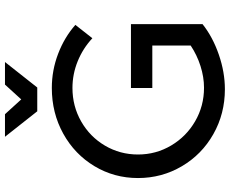

<svg xmlns="http://www.w3.org/2000/svg" viewBox="-98 -842 946 791"><g transform="rotate(-90 375.5 -446.0)"><path d="M672 -380V-85Q619 -43 546.5 -18Q474 7 404 7Q303 7 219 -40.5Q135 -88 86.5 -170.5Q38 -253 38 -351Q38 -449 87 -530.5Q136 -612 221 -659Q306 -706 409 -706Q482 -706 550 -680Q618 -654 669 -609L614 -539Q572 -578 519 -599.5Q466 -621 409 -621Q334 -621 271 -585Q208 -549 171.5 -487Q135 -425 135 -351Q135 -277 172 -214.5Q209 -152 272 -115.5Q335 -79 410 -79Q454 -79 499.5 -93.5Q545 -108 584 -134V-292H409V-380ZM423 -899H516L411 -766H313L208 -899H301L362 -832Z"/></g></svg>

Font: Gontserrat
Style: Regular
Weight: 400
Designer: Julieta Ulanovsky
Foundry: Julieta Ulanovsky
Version: Version 6.001